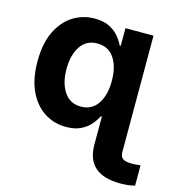

<svg xmlns="http://www.w3.org/2000/svg" viewBox="-112 -652 897 962"><g transform="rotate(15 336.5 -170.5)"><path d="M597.7 212.4Q422.9 212.4 422.9 57.6V-87.4H417Q406.7 -65.4 387.5 -43Q368.2 -20.5 337.4 -5.6Q306.6 9.3 261.7 9.3Q199.2 9.3 148.9 -23.2Q98.6 -55.7 69.1 -118.4Q39.6 -181.2 39.6 -272Q39.6 -365.2 70.1 -427.7Q100.6 -490.2 151.1 -521.5Q201.7 -552.7 262.2 -552.7Q308.1 -552.7 338.9 -537.1Q369.6 -521.5 388.4 -498.5Q407.2 -475.6 417 -454.1H422.4V-545.9H567.9V57.6Q567.9 81.5 581.8 91.6Q595.7 101.6 629.9 101.6Q640.6 101.6 651.4 100.6Q662.1 99.6 673.3 98.1V203.6Q642.1 212.4 597.7 212.4ZM307.6 -108.4Q363.8 -108.4 394.3 -153.3Q424.8 -198.2 424.8 -272.5Q424.8 -346.7 394.5 -391.1Q364.3 -435.5 307.6 -435.5Q250 -435.5 220 -390.1Q189.9 -344.7 189.9 -272.5Q189.9 -200.2 220.2 -154.3Q250.5 -108.4 307.6 -108.4Z"/></g></svg>

Font: Inter-Bold
Style: Bold
Weight: 700
Designer: Rasmus Andersson
Foundry: rsms
Version: Version 4.000;git-a52131595